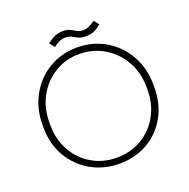

<svg xmlns="http://www.w3.org/2000/svg" viewBox="-144 -958 1095 1110"><g transform="rotate(-20 404.0 -402.5)"><path d="M63 -331V-350Q63 -449 107.5 -529.5Q152 -610 229.5 -656Q307 -702 403 -702Q499 -702 577 -656Q655 -610 700 -529.5Q745 -449 745 -350V-331Q745 -232 701.5 -153.5Q658 -75 581 -30.5Q504 14 407 14Q310 14 231.5 -31Q153 -76 108 -154.5Q63 -233 63 -331ZM703 -331V-350Q703 -437 663 -508.5Q623 -580 554 -621Q485 -662 402 -662Q319 -662 251 -621Q183 -580 144 -508.5Q105 -437 105 -350V-331Q105 -245 144 -174.5Q183 -104 251.5 -64Q320 -24 404 -24Q488 -24 556.5 -64Q625 -104 664 -174.5Q703 -245 703 -331ZM359 -819Q379 -819 392.5 -814Q406 -809 421 -800Q436 -791 446.5 -787Q457 -783 472 -783Q506 -783 546 -814L571 -783Q544 -762 524 -753.5Q504 -745 470 -745Q451 -745 438.5 -749.5Q426 -754 410 -763Q396 -771 385.5 -775Q375 -779 360 -779Q342 -779 325 -772.5Q308 -766 285 -748L260 -779Q289 -802 312.5 -810.5Q336 -819 359 -819Z"/></g></svg>

Font: Bellota Text Light
Style: Regular
Weight: 300
Designer: Kemie Guaida
Foundry: Kemie Guaida
Version: Version 4.001